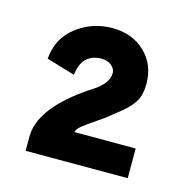

<svg xmlns="http://www.w3.org/2000/svg" viewBox="-62 -594 449 456"><g transform="rotate(15 162.0 -365.5)"><path d="M133 -367Q138 -371 154.5 -381.5Q171 -392 180.5 -404Q190 -416 190 -430Q190 -440 180.5 -448Q171 -456 156 -456Q108 -456 102 -402L32 -423Q36 -474 74.5 -503.5Q113 -533 162 -533Q211 -533 242.5 -503Q274 -473 274 -426Q274 -396 262 -379Q250 -362 232 -348Q214 -334 206 -327Q200 -322 182 -310Q161 -296 150 -287Q139 -278 139 -271H289V-198H38V-233Q38 -299 133 -367Z"/></g></svg>

Font: Bellota Text
Style: Bold
Weight: 700
Designer: Kemie Guaida
Foundry: Kemie Guaida
Version: Version 4.001